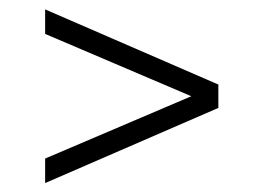

<svg xmlns="http://www.w3.org/2000/svg" viewBox="-20 -590 575 419"><path d="M78.5 -190.5V-244L397.5 -380L78.5 -516V-569.5L456.5 -405.5V-354.5Z"/></svg>

Font: Encode Sans Lt
Style: Regular
Weight: 300
Designer: Multiple Designers
Foundry: Impallari Type
Version: Version 3.002; ttfautohint (v1.8.3) -l 8 -r 50 -G 200 -x 14 